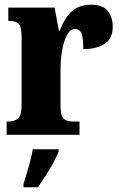

<svg xmlns="http://www.w3.org/2000/svg" viewBox="-20 -568 508 809"><path d="M8 0V-56H12Q41 -56 56 -68.5Q71 -81 71 -128V-412Q71 -456 58.5 -468Q46 -480 19 -480H15V-536H210L228 -439H232Q253 -495 284 -521.5Q315 -548 364 -548Q413 -548 434 -522Q455 -496 455 -455Q455 -406 421 -383.5Q387 -361 331 -361Q331 -402 324.5 -424Q318 -446 295 -446Q276 -446 262.5 -421Q249 -396 242 -357Q235 -318 235 -277V-123Q235 -79 248.5 -67.5Q262 -56 285 -56H315V0ZM79 208Q88 179 100.5 136Q113 93 118 61H227V71Q219 92 204 119Q189 146 172 172.5Q155 199 140 221H79Z"/></svg>

Font: Noto Serif Thai ExtraCondensed Black
Style: Regular
Weight: 900
Width: 2
Designer: Monotype Design Team
Foundry: Monotype Imaging Inc.
Version: Version 2.002; ttfautohint (v1.8.4.7-5d5b)